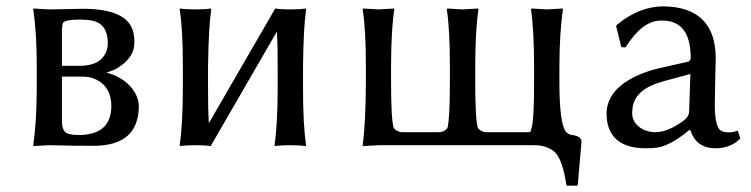

<svg xmlns="http://www.w3.org/2000/svg" viewBox="-20 -459 2373 607"><path d="M175.8 -251H232.9Q299.3 -251 316.9 -298.3Q320.8 -310.5 320.8 -323.2Q320.8 -382.8 272.5 -393.6Q256.3 -397 232.9 -397Q185.1 -397 179.2 -386.7Q176.3 -379.9 175.8 -362.8ZM175.8 -216.8V-77.1Q175.8 -43.5 193.8 -36.6Q206.5 -32.2 232.9 -32.2Q331.1 -34.2 332 -123Q332 -182.6 286.1 -206.5Q266.1 -216.8 242.2 -216.8ZM134.8 0 85.9 2.9 85 0Q95.7 -70.3 96.2 -180.2V-249Q96.2 -356.4 85 -429.2L85.9 -432.1Q87.9 -432.1 134.8 -429.2Q156.2 -429.2 190.9 -430.2Q223.1 -431.2 242.2 -431.2Q378.4 -431.2 399.9 -362.8Q405.3 -345.2 404.8 -323.2Q404.8 -277.3 352.5 -244.6Q333.5 -233.4 318.8 -231V-229Q379.9 -211.4 406.7 -166Q418.9 -144.5 418.9 -122.1Q417.5 1 277.8 2Q196.8 2 160.2 0.5Q145 0 134.8 0Z M558.1 -250Q558.1 -369.1 547.9 -429.2L549.8 -432.1Q567.9 -429.2 597.7 -429.2Q627.4 -429.2 646 -432.1L647.9 -429.2Q639.6 -375 637.7 -250V-179.2Q637.7 -107.4 640.1 -69.3L850.1 -432.1Q868.2 -429.2 897.9 -429.2Q927.7 -429.2 945.8 -432.1L947.8 -429.2Q939.5 -375 938 -250V-179.2Q938 -63 947.8 0L945.8 2.9Q927.7 0 897.9 0Q868.2 0 850.1 2.9L847.7 0Q857.4 -61 857.9 -179.2V-250Q857.9 -320.3 855.5 -359.4L646 2.9Q627.9 0 597.7 0Q567.9 0 549.8 2.9L547.9 0Q557.6 -61 558.1 -179.2Z M1179.7 0Q1179.7 0 1127.4 2.9L1126.5 0Q1136.2 -68.4 1136.7 -200.2V-250Q1136.7 -366.2 1126.5 -429.2L1128.4 -432.1Q1130.4 -432.1 1176.8 -429.2Q1176.8 -429.2 1225.6 -432.1L1226.6 -429.2Q1216.8 -368.2 1216.3 -250V-200.2Q1216.3 -82.5 1224.6 -54.2Q1236.3 -41.5 1250.5 -41H1368.7Q1385.3 -42 1394.5 -54.2Q1402.3 -81.5 1402.3 -200.2V-250Q1402.3 -366.2 1392.6 -429.2L1394.5 -432.1Q1396.5 -432.1 1442.4 -429.2Q1442.4 -429.2 1491.7 -432.1L1492.7 -429.2Q1482.9 -368.2 1482.4 -250V-200.2Q1482.4 -82.5 1490.7 -54.2Q1502.4 -41.5 1516.6 -41H1648.4Q1657.2 -41 1657.7 -44.4Q1658.7 -51.3 1660.6 -54.2Q1668.5 -81.5 1668.5 -200.2V-249Q1668.5 -362.3 1658.7 -429.2L1660.6 -432.1Q1662.6 -432.1 1709.5 -429.2L1758.8 -432.1L1759.8 -429.2Q1749 -358.9 1748.5 -249V-200.2Q1748.5 -66.4 1770 -41.5Q1778.3 -33.2 1788.6 -32.2Q1817.9 -28.8 1818.4 -11.2L1806.6 125L1804.7 127.9H1772.5L1770.5 125Q1758.8 46.9 1734.9 22.9Q1710.9 0 1667.5 0Z M2162.6 -225.1 2077.6 -202.1Q1990.7 -178.7 1980.5 -122.6Q1979 -112.3 1978.5 -102.1Q1978.5 -67.4 2014.2 -49.3Q2032.2 -41 2052.7 -41Q2093.3 -41.5 2144.5 -80.1Q2158.2 -91.8 2158.7 -106ZM2162.6 -47.9H2158.7Q2102.1 0 2059.6 7.3Q2043 9.8 2022.5 9.8Q1921.4 9.8 1901.9 -64Q1897.9 -80.1 1897.5 -98.1Q1897.5 -173.8 1990.7 -218.3Q2023.4 -233.9 2063.5 -243.2L2156.7 -264.2Q2163.1 -268.1 2163.6 -275.9Q2163.6 -387.2 2083.5 -393.6Q2076.2 -394 2067.4 -394Q2009.8 -392.6 1957.5 -309.1L1944.3 -310.1L1927.7 -377L1930.7 -380.9Q2000.5 -438.5 2077.6 -439Q2241.2 -436.5 2242.7 -276.9Q2242.7 -272.5 2241.7 -231Q2239.7 -144.5 2239.7 -126Q2240.2 -63.5 2256.3 -47.9Q2265.1 -40.5 2285.6 -40.5Q2298.3 -41 2312.5 -45.9L2320.3 -21Q2290.5 9.8 2240.7 9.8Q2180.2 8.8 2162.6 -47.9Z"/></svg>

Font: Linux Biolinum Capitals O
Style: Small Caps
Weight: 400
Designer: Philipp H. Poll
Foundry: Philipp H. Poll
Version: Version 1.0.4